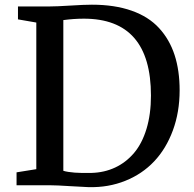

<svg xmlns="http://www.w3.org/2000/svg" viewBox="-20 -770 806 798"><path d="M48.8 0V-53.7L130.9 -66.9V-676.3L54.7 -689.5V-743.2H186.5Q214.8 -743.2 272 -746.8Q329.1 -750.5 361.8 -750.5Q456.5 -750.5 527.1 -725.6Q597.7 -700.7 641.1 -653.3Q684.6 -606 705.6 -541.5Q726.6 -477.1 726.6 -394.5Q726.6 -304.2 698.5 -228Q670.4 -151.9 620.8 -99.4Q571.3 -46.9 501 -18.6Q430.7 9.8 348.1 7.8Q327.1 7.3 271.2 3.7Q215.3 0 188 0ZM243.2 -686.5V-60.1Q279.3 -49.3 359.9 -51.3Q413.6 -52.7 458.5 -73.7Q503.4 -94.7 536.9 -134Q570.3 -173.3 588.9 -234.4Q607.4 -295.4 607.4 -372.6Q607.4 -692.4 328.6 -692.4Q287.1 -692.4 243.2 -686.5Z"/></svg>

Font: HaufeMerriweather
Style: Regular
Weight: 400
Designer: Eben Sorkin ( eben@eyebytes.com )
Foundry: Eben Sorkin
Version: Version 1.56